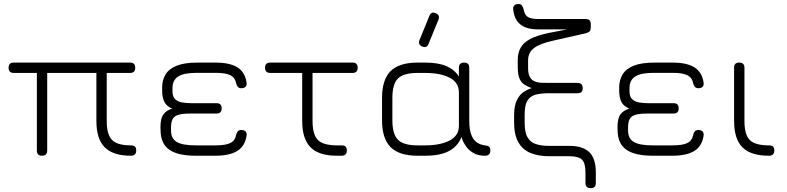

<svg xmlns="http://www.w3.org/2000/svg" viewBox="-20 -790 3992 974"><path d="M23.5 -446.5C23.5 -446.5 23.5 -446.5 23.5 -446.5C23.5 -464 32.5 -472.5 50 -472.5C50 -472.5 50 -472.5 50 -472.5C50 -472.5 640 -472.5 640 -472.5C657.5 -472.5 666 -464 666 -446.5C666 -446.5 666 -446.5 666 -446.5C666 -429 657.5 -420 640 -420C640 -420 640 -420 640 -420C640 -420 521.5 -420 521.5 -420C521.5 -420 521.5 -176.5 521.5 -176.5C521.5 -130 530.5 -97.5 549 -79.5C567 -61.5 598.5 -52.5 644 -52.5C644 -52.5 644 -52.5 644 -52.5C653.5 -52.5 660.5 -50.5 665 -46C669 -41.5 671 -35 671 -26.5C671 -26.5 671 -26.5 671 -26.5C671 -9 662 0 644 0C644 0 644 0 644 0C584 0 540 -14 511.5 -42.5C483 -71 469 -115.5 469 -176.5C469 -176.5 469 -176.5 469 -176.5C469 -176.5 469 -420 469 -420C469 -420 219.5 -420 219.5 -420C219.5 -420 219.5 -26.5 219.5 -26.5C219.5 -9 210.5 0 193 0C193 0 193 0 193 0C175.5 0 167 -9 167 -26.5C167 -26.5 167 -26.5 167 -26.5C167 -26.5 167 -420 167 -420C167 -420 50 -420 50 -420C32.5 -420 23.5 -429 23.5 -446.5Z M1072.5 0C1072.5 0 974.5 0 974.5 0C913 0 868 -10 839 -30.5C809.5 -51 795 -83.5 794.5 -129C794.5 -129 794.5 -129 794.5 -129C794.5 -129 794 -144.5 794 -144.5C794 -175 799 -197 809.5 -210.5C820 -224 834.5 -233.5 854 -239C854 -239 854 -239 854 -239C834.5 -247 821.5 -258 814 -272.5C806.5 -287 802.5 -307 802.5 -332.5C802.5 -332.5 802.5 -332.5 802.5 -332.5C802.5 -332.5 802.5 -346.5 802.5 -346.5C802.5 -371.5 808.5 -393.5 820 -412.5C831.5 -431.5 850.5 -446.5 877 -457C903.5 -467.5 938.5 -472.5 983 -472.5C983 -472.5 983 -472.5 983 -472.5C983 -472.5 1072.5 -472.5 1072.5 -472.5C1121.5 -472.5 1159 -464.5 1185 -448C1210.5 -431.5 1226 -405.5 1231 -370C1231 -370 1231 -370 1231 -370C1232 -361 1230 -354 1225.5 -349.5C1220.5 -345 1213.5 -342.5 1205 -342.5C1205 -342.5 1205 -342.5 1205 -342.5C1197 -342.5 1191 -344.5 1187 -349C1183 -353 1180 -359 1178 -367C1178 -367 1178 -367 1178 -367C1174.5 -386.5 1164.5 -400 1148.5 -408.5C1132.5 -416.5 1107 -420.5 1072.5 -420.5C1072.5 -420.5 1072.5 -420.5 1072.5 -420.5C1072.5 -420.5 978.5 -420.5 978.5 -420.5C935 -420.5 903.5 -414.5 884 -402C864.5 -389.5 854.5 -369.5 855 -342.5C855 -342.5 855 -342.5 855 -342.5C855 -342.5 855 -326 855 -326C855 -308.5 859.5 -296 868 -287.5C876.5 -279 888 -273 902.5 -270.5C917 -268 933 -266.5 950.5 -266.5C950.5 -266.5 950.5 -266.5 950.5 -266.5C950.5 -266.5 1078.5 -266.5 1078.5 -266.5C1096 -266.5 1104.5 -258 1104.5 -240.5C1104.5 -240.5 1104.5 -240.5 1104.5 -240.5C1104.5 -223 1096 -214 1078.5 -214C1078.5 -214 1078.5 -214 1078.5 -214C1078.5 -214 948.5 -214 948.5 -214C920.5 -214 899.5 -212 885 -207.5C870.5 -203 860.5 -196 855.5 -185.5C850 -175 847.5 -160 847.5 -141C847.5 -141 847.5 -141 847.5 -141C847.5 -141 847.5 -129 847.5 -129C847.5 -100.5 857.5 -81 877.5 -69.5C897 -58 929.5 -52.5 974.5 -52.5C974.5 -52.5 974.5 -52.5 974.5 -52.5C974.5 -52.5 1072.5 -52.5 1072.5 -52.5C1107 -52.5 1132.5 -56.5 1148.5 -64.5C1164.5 -72.5 1174.5 -86.5 1178 -106C1178 -106 1178 -106 1178 -106C1180 -114 1183 -120 1187 -124.5C1191 -128.5 1197 -130.5 1205 -130.5C1205 -130.5 1205 -130.5 1205 -130.5C1213.5 -130.5 1220.5 -128 1225.5 -123.5C1230 -118.5 1232 -111.5 1231 -103C1231 -103 1231 -103 1231 -103C1226 -67.5 1210.5 -41.5 1185 -25C1159 -8.5 1121.5 0 1072.5 0C1072.5 0 1072.5 0 1072.5 0Z M1712.5 0C1712.5 0 1712.5 0 1712.5 0C1707 0 1703 0 1699.5 0C1696 0 1691.5 0 1686 0C1686 0 1686 0 1686 0C1626 -0.5 1582 -15 1554.5 -43.5C1527 -72 1513 -116 1513 -176.5C1513 -176.5 1513 -176.5 1513 -176.5C1513 -176.5 1513 -446.5 1513 -446.5C1513 -446.5 1565.5 -446.5 1565.5 -446.5C1565.5 -446.5 1565.5 -176.5 1565.5 -176.5C1565.5 -130.5 1574.5 -98.5 1592 -80.5C1609.5 -62.5 1641 -53 1686.5 -52.5C1686.5 -52.5 1686.5 -52.5 1686.5 -52.5C1690.5 -52.5 1694.5 -52.5 1698.5 -52.5C1702.5 -52.5 1707 -52.5 1712.5 -52.5C1712.5 -52.5 1712.5 -52.5 1712.5 -52.5C1722 -52.5 1729 -50.5 1733.5 -46C1737.5 -41.5 1739.5 -35 1739.5 -26.5C1739.5 -26.5 1739.5 -26.5 1739.5 -26.5C1739.5 -9 1730.5 0 1712.5 0ZM1768.5 -420C1768.5 -420 1351 -420 1351 -420C1333.5 -420 1324.5 -429 1324.5 -446.5C1324.5 -446.5 1324.5 -446.5 1324.5 -446.5C1324.5 -464 1333.5 -472.5 1351 -472.5C1351 -472.5 1351 -472.5 1351 -472.5C1351 -472.5 1768.5 -472.5 1768.5 -472.5C1786 -472.5 1794.5 -464 1794.5 -446.5C1794.5 -446.5 1794.5 -446.5 1794.5 -446.5C1794.5 -429 1786 -420 1768.5 -420C1768.5 -420 1768.5 -420 1768.5 -420Z M2122 -554C2122 -554 2122 -554 2122 -554C2107 -560 2102.5 -571 2108 -586.5C2108 -586.5 2108 -586.5 2108 -586.5C2108 -586.5 2158 -709 2158 -709C2164.5 -725.5 2175 -730 2190.5 -723C2190.5 -723 2190.5 -723 2190.5 -723C2205.5 -717 2210 -706 2204.5 -690.5C2204.5 -690.5 2204.5 -690.5 2204.5 -690.5C2204.5 -690.5 2154 -567.5 2154 -567.5C2148.5 -552 2137.5 -547.5 2122 -554ZM1918 -180.5C1918 -180.5 1918 -180.5 1918 -180.5C1918 -180.5 1918 -292.5 1918 -292.5C1918 -355 1932.5 -400.5 1961.5 -429.5C1990.5 -458 2036 -472.5 2098.5 -472.5C2098.5 -472.5 2098.5 -472.5 2098.5 -472.5C2098.5 -472.5 2136.5 -472.5 2136.5 -472.5C2181 -472.5 2217.5 -466.5 2245 -454.5C2272.5 -442.5 2293.5 -425 2308 -401.5C2308 -401.5 2308 -401.5 2308 -401.5C2308 -401.5 2308 -446.5 2308 -446.5C2308 -464 2317 -472.5 2334.5 -472.5C2334.5 -472.5 2334.5 -472.5 2334.5 -472.5C2352 -472.5 2360.5 -464 2360.5 -446.5C2360.5 -446.5 2360.5 -446.5 2360.5 -446.5C2360.5 -446.5 2360.5 -176.5 2360.5 -176.5C2360.5 -145 2364.5 -121 2372 -103.5C2379.5 -86 2389 -73.5 2401.5 -66C2413.5 -58.5 2426.5 -54 2440.5 -52.5C2440.5 -52.5 2440.5 -52.5 2440.5 -52.5C2450 -51.5 2457 -49 2461.5 -45.5C2465.5 -41.5 2467.5 -35 2467.5 -26.5C2467.5 -26.5 2467.5 -26.5 2467.5 -26.5C2467.5 -9 2458.5 0 2440.5 0C2440.5 0 2440.5 0 2440.5 0C2417 0 2397.5 -4.5 2381.5 -14C2365 -23.5 2352 -35.5 2342.5 -50C2332.5 -64.5 2325.5 -79.5 2321 -95C2321 -95 2321 -95 2321 -95C2309.5 -64.5 2288.5 -41 2259 -24.5C2229 -8 2188 0 2136.5 0C2136.5 0 2136.5 0 2136.5 0C2136.5 0 2098.5 0 2098.5 0C2036 0 1990.5 -14.5 1961.5 -43.5C1932.5 -72.5 1918 -118 1918 -180.5ZM1970.5 -292.5C1970.5 -292.5 1970.5 -180.5 1970.5 -180.5C1970.5 -133 1980 -99.5 1999 -81C2017.5 -62 2051 -52.5 2098.5 -52.5C2098.5 -52.5 2098.5 -52.5 2098.5 -52.5C2098.5 -52.5 2136.5 -52.5 2136.5 -52.5C2188.5 -52.5 2230 -61 2261.5 -77.5C2292.5 -94 2308 -118.5 2308 -152C2308 -152 2308 -152 2308 -152C2308 -152 2308 -321 2308 -321C2308 -354.5 2292.5 -379 2261.5 -395.5C2230 -412 2188.5 -420 2136.5 -420C2136.5 -420 2136.5 -420 2136.5 -420C2136.5 -420 2098.5 -420 2098.5 -420C2051 -420 2017.5 -410.5 1999 -392C1980 -373.5 1970.5 -340 1970.5 -292.5C1970.5 -292.5 1970.5 -292.5 1970.5 -292.5Z M2583.5 -742C2583.5 -742 2583.5 -742 2583.5 -742C2582.5 -750.5 2584.5 -757.5 2589 -762.5C2593.5 -767 2600.5 -769.5 2609.5 -769.5C2609.5 -769.5 2609.5 -769.5 2609.5 -769.5C2617.5 -769.5 2623.5 -767.5 2627 -763C2630.5 -758.5 2633.5 -752 2636 -743.5C2636 -743.5 2636 -743.5 2636 -743.5C2639.5 -723 2647 -710 2658.5 -703.5C2670 -697 2687.5 -693.5 2712 -693.5C2712 -693.5 2712 -693.5 2712 -693.5C2712 -693.5 2951 -693.5 2951 -693.5C2968.5 -693.5 2977 -685 2977 -667.5C2977 -667.5 2977 -667.5 2977 -667.5C2977 -667.5 2977 -652 2977 -652C2977 -643.5 2975.5 -637 2972.5 -632.5C2969 -627.5 2960.5 -623.5 2946.5 -620C2946.5 -620 2946.5 -620 2946.5 -620C2946.5 -620 2785 -583.5 2785 -583.5C2741.5 -574 2709.5 -561.5 2689.5 -546.5C2669 -531.5 2659 -510.5 2659 -483.5C2659 -483.5 2659 -483.5 2659 -483.5C2659 -483.5 2659 -444 2659 -444C2659 -423.5 2662.5 -408 2669 -397.5C2675.5 -387 2684.5 -379.5 2695.5 -376C2706.5 -372 2718.5 -370 2732 -370C2745.5 -369.5 2758.5 -369.5 2772 -369.5C2772 -369.5 2772 -369.5 2772 -369.5C2772 -369.5 2910 -369.5 2910 -369.5C2927.5 -369.5 2936 -360.5 2936 -343C2936 -343 2936 -343 2936 -343C2936 -325.5 2927.5 -317 2910 -317C2910 -317 2910 -317 2910 -317C2910 -317 2765 -317 2765 -317C2737 -317 2714 -314.5 2696 -309.5C2677.5 -304 2664 -294 2655 -278.5C2646 -263 2641.5 -240 2641.5 -209C2641.5 -209 2641.5 -209 2641.5 -209C2641.5 -209 2641.5 -168 2641.5 -168C2641.5 -134.5 2646.5 -109.5 2656.5 -93C2666.5 -76 2680.5 -64.5 2699 -59C2717 -53 2738.5 -50 2763.5 -50C2763.5 -50 2763.5 -50 2763.5 -50C2763.5 -50 2868.5 -50 2868.5 -50C2914.5 -50 2948.5 -39 2970 -17.5C2991.5 4 3002.5 38 3002.5 83.5C3002.5 83.5 3002.5 83.5 3002.5 83.5C3002.5 83.5 3002.5 138.5 3002.5 138.5C3002.5 156 2994 164.5 2976.5 164.5C2976.5 164.5 2976.5 164.5 2976.5 164.5C2959 164.5 2950 156 2950 138.5C2950 138.5 2950 138.5 2950 138.5C2950 138.5 2950 84 2950 84C2950 53 2944 31.5 2932.5 20C2921 8.5 2899.5 2.5 2868.5 2.5C2868.5 2.5 2868.5 2.5 2868.5 2.5C2868.5 2.5 2767 2.5 2767 2.5C2729.5 2.5 2697.5 -3 2671 -14C2644.5 -25 2624 -43 2609.5 -68.5C2595 -93.5 2588 -127.5 2588 -170C2588 -170 2588 -170 2588 -170C2588 -170 2588 -205 2588 -205C2588 -238 2593 -264 2602.5 -283C2612 -301.5 2623.5 -315.5 2637.5 -324.5C2651 -333 2664.5 -339.5 2677.5 -343C2677.5 -343 2677.5 -343 2677.5 -343C2665 -347.5 2653 -353 2642.5 -359.5C2631.5 -365.5 2623 -375.5 2616.5 -389C2610 -402.5 2606.5 -423 2606.5 -450C2606.5 -450 2606.5 -450 2606.5 -450C2606.5 -450 2606.5 -487.5 2606.5 -487.5C2606.5 -509.5 2611 -529 2620.5 -546.5C2629.5 -564 2645.5 -579 2668.5 -591.5C2691.5 -604 2723.5 -614.5 2764.5 -623C2764.5 -623 2764.5 -623 2764.5 -623C2764.5 -623 2858 -641 2858 -641C2858 -641 2708.5 -641 2708.5 -641C2670 -641 2640.5 -649.5 2620 -666C2599 -682.5 2587 -707.5 2583.5 -742Z M3391 0C3391 0 3293 0 3293 0C3231.5 0 3186.5 -10 3157.5 -30.5C3128 -51 3113.5 -83.5 3113 -129C3113 -129 3113 -129 3113 -129C3113 -129 3112.5 -144.5 3112.5 -144.5C3112.5 -175 3117.5 -197 3128 -210.5C3138.5 -224 3153 -233.5 3172.5 -239C3172.5 -239 3172.5 -239 3172.5 -239C3153 -247 3140 -258 3132.5 -272.5C3125 -287 3121 -307 3121 -332.5C3121 -332.5 3121 -332.5 3121 -332.5C3121 -332.5 3121 -346.5 3121 -346.5C3121 -371.5 3127 -393.5 3138.5 -412.5C3150 -431.5 3169 -446.5 3195.5 -457C3222 -467.5 3257 -472.5 3301.5 -472.5C3301.5 -472.5 3301.5 -472.5 3301.5 -472.5C3301.5 -472.5 3391 -472.5 3391 -472.5C3440 -472.5 3477.5 -464.5 3503.5 -448C3529 -431.5 3544.5 -405.5 3549.5 -370C3549.5 -370 3549.5 -370 3549.5 -370C3550.5 -361 3548.5 -354 3544 -349.5C3539 -345 3532 -342.5 3523.5 -342.5C3523.5 -342.5 3523.5 -342.5 3523.5 -342.5C3515.5 -342.5 3509.5 -344.5 3505.5 -349C3501.5 -353 3498.5 -359 3496.5 -367C3496.5 -367 3496.5 -367 3496.5 -367C3493 -386.5 3483 -400 3467 -408.5C3451 -416.5 3425.5 -420.5 3391 -420.5C3391 -420.5 3391 -420.5 3391 -420.5C3391 -420.5 3297 -420.5 3297 -420.5C3253.5 -420.5 3222 -414.5 3202.5 -402C3183 -389.5 3173 -369.5 3173.5 -342.5C3173.5 -342.5 3173.5 -342.5 3173.5 -342.5C3173.5 -342.5 3173.5 -326 3173.5 -326C3173.5 -308.5 3178 -296 3186.5 -287.5C3195 -279 3206.5 -273 3221 -270.5C3235.5 -268 3251.5 -266.5 3269 -266.5C3269 -266.5 3269 -266.5 3269 -266.5C3269 -266.5 3397 -266.5 3397 -266.5C3414.5 -266.5 3423 -258 3423 -240.5C3423 -240.5 3423 -240.5 3423 -240.5C3423 -223 3414.5 -214 3397 -214C3397 -214 3397 -214 3397 -214C3397 -214 3267 -214 3267 -214C3239 -214 3218 -212 3203.5 -207.5C3189 -203 3179 -196 3174 -185.5C3168.5 -175 3166 -160 3166 -141C3166 -141 3166 -141 3166 -141C3166 -141 3166 -129 3166 -129C3166 -100.5 3176 -81 3196 -69.5C3215.5 -58 3248 -52.5 3293 -52.5C3293 -52.5 3293 -52.5 3293 -52.5C3293 -52.5 3391 -52.5 3391 -52.5C3425.5 -52.5 3451 -56.5 3467 -64.5C3483 -72.5 3493 -86.5 3496.5 -106C3496.5 -106 3496.5 -106 3496.5 -106C3498.5 -114 3501.5 -120 3505.5 -124.5C3509.5 -128.5 3515.5 -130.5 3523.5 -130.5C3523.5 -130.5 3523.5 -130.5 3523.5 -130.5C3532 -130.5 3539 -128 3544 -123.5C3548.5 -118.5 3550.5 -111.5 3549.5 -103C3549.5 -103 3549.5 -103 3549.5 -103C3544.5 -67.5 3529 -41.5 3503.5 -25C3477.5 -8.5 3440 0 3391 0C3391 0 3391 0 3391 0Z M3881 0C3881 0 3881 0 3881 0C3819.5 0 3775 -14 3746.5 -42.5C3718 -71 3704 -115.5 3704 -176.5C3704 -176.5 3704 -176.5 3704 -176.5C3704 -176.5 3704 -446.5 3704 -446.5C3704 -464 3712.5 -472.5 3730 -472.5C3730 -472.5 3730 -472.5 3730 -472.5C3747.5 -472.5 3756.5 -464 3756.5 -446.5C3756.5 -446.5 3756.5 -446.5 3756.5 -446.5C3756.5 -446.5 3756.5 -176.5 3756.5 -176.5C3756.5 -130 3765.5 -97.5 3784 -79.5C3802 -61.5 3834.5 -52.5 3881 -52.5C3881 -52.5 3881 -52.5 3881 -52.5C3890.5 -52.5 3897.5 -50.5 3902 -46C3906 -41.5 3908 -35 3908 -26.5C3908 -26.5 3908 -26.5 3908 -26.5C3908 -9 3899 0 3881 0Z"/></svg>

Font: Jura-Fortis-Regular
Style: Regular
Weight: 500
Designer: Daniel Johnson, Alexei Vanyashin, Mirko Velimirovic
Foundry: Daniel Johnson
Version: ""